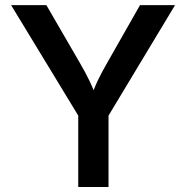

<svg xmlns="http://www.w3.org/2000/svg" viewBox="-20 -748 745 768"><path d="M293 0V-285.6L24.4 -727.5H165.5L299.3 -496.6Q320.8 -460 337.6 -425.3Q354.5 -390.6 372.1 -339.8H337.4Q354.5 -391.1 371.3 -426.3Q388.2 -461.4 408.7 -496.6L540 -727.5H680.2L414.1 -285.6V0Z"/></svg>

Font: Inter Cardless
Style: Medium
Weight: 500
Designer: Rasmus Andersson
Foundry: rsms
Version: Version 4.001;git-9221beed3